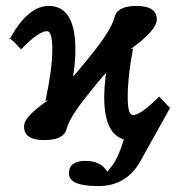

<svg xmlns="http://www.w3.org/2000/svg" viewBox="-20 -465 612 654"><path d="M158.2 -295.9Q158.2 -358.9 140.1 -358.9Q116.2 -358.9 68.8 -314L51.8 -296.9L35.2 -314H36.1Q24.9 -325.2 20 -329.1L14.2 -334Q14.2 -334 12.2 -332L11.2 -336.9L14.2 -334Q75.2 -444.8 146 -444.8Q236.8 -444.8 236.8 -295.9Q236.8 -254.9 229 -204.1Q248 -225.1 283.2 -269Q357.4 -358.9 370.1 -405.8Q378.9 -444.8 444.8 -444.8Q513.7 -444.8 514.2 -398.9Q514.2 -361.8 423.8 -296.9L433.1 -299.8Q415 -204.6 415 -133.8Q415 -72.8 433.1 -73.2Q460 -73.2 522 -136.2L559.1 -97.2L456.1 87.9Q408.2 168.9 314.9 168.9Q214.8 168.9 214.8 126Q214.8 83 271 83Q319.8 83 342.8 115.2H341.8Q342.8 116.2 344.7 118.2L346.2 120.1Q349.1 115.2 356 106.9Q380.9 79.1 401.9 9.8Q335 -9.3 335 -133.8Q335 -166 340.8 -216.8Q305.7 -176.8 290 -155.8Q215.8 -65.9 207 -25.9Q197.3 12.2 130.9 12.2Q62 12.2 62 -33.2Q62 -52.2 81.1 -72.5Q100.1 -92.8 144 -124L134.8 -121.1Q158.2 -231 158.2 -295.9Z"/></svg>

Font: Linux Libertine
Style: Bold
Weight: 700
Designer: Philipp H. Poll
Foundry: Philipp H. Poll
Version: Version 5.0.3